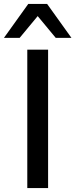

<svg xmlns="http://www.w3.org/2000/svg" viewBox="-48 -958 384 978"><path d="M91 0V-705H197V0ZM-28 -765 96 -938H192L316 -765H236L144 -876L52 -765Z"/></svg>

Font: NunitoSans_10ptSemiBold
Style: Regular
Weight: 600
Designer: Vernon Adams
Foundry: Vernon Adams
Version: Version 3.101;gftools[0.9.27]